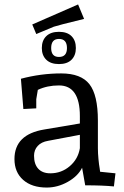

<svg xmlns="http://www.w3.org/2000/svg" viewBox="-20 -833 556 863"><path d="M363 0 349 -79Q330 -41 284.5 -15.5Q239 10 190 10Q123 10 84 -24.5Q45 -59 45 -118Q45 -229 179 -251L339 -278V-311Q339 -449 245 -449Q192 -449 150 -429L143 -387V-346L85 -343L74 -479Q164 -503 255 -503Q344 -503 382 -454.5Q420 -406 420 -291V-167Q420 -145 422.5 -118.5Q425 -92 428 -76L430 -61L499 -54L492 5Q443 0 363 0ZM339 -227 196 -200Q166 -195 149.5 -177Q133 -159 133 -133Q133 -95 152 -74.5Q171 -54 206 -54Q256 -54 293.5 -86Q331 -118 339 -167ZM331 -813 358 -748Q239 -719 222 -713L143 -680L125 -723ZM321 -617Q321 -584 301.5 -564.5Q282 -545 245 -545Q208 -545 188 -564.5Q168 -584 168 -617Q168 -651 188 -670.5Q208 -690 245 -690Q282 -690 301.5 -670.5Q321 -651 321 -617ZM245 -658Q210 -658 210 -617Q210 -577 245 -577Q281 -577 281 -617Q281 -658 245 -658Z"/></svg>

Font: Andada
Style: Regular
Weight: 400
Designer: Carolina Giovagnoli
Foundry: Carolina Giovagnoli
Version: Version 1.003